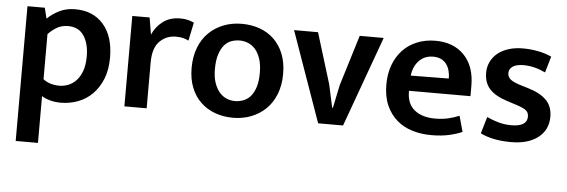

<svg xmlns="http://www.w3.org/2000/svg" viewBox="-47 -629 2967 1005"><g transform="rotate(5 1436.0 -127.0)"><path d="M278 10Q249 10 222.5 3Q196 -4 178 -16V230H61V-478H152L166 -422Q194 -449 230 -466.5Q266 -484 312 -484Q406 -484 460.5 -421.5Q515 -359 515 -247Q515 -183 495.5 -135Q476 -87 443.5 -54.5Q411 -22 368 -6Q325 10 278 10ZM282 -393Q246 -393 219 -375.5Q192 -358 178 -341V-105Q195 -91 217 -84.5Q239 -78 263 -78Q287 -78 310 -87Q333 -96 351.5 -115.5Q370 -135 381.5 -166.5Q393 -198 393 -244Q393 -310 365.5 -351.5Q338 -393 282 -393Z M612 0V-475H703L718 -386Q735 -427 772 -455.5Q809 -484 864 -484Q888 -484 906 -479Q924 -474 936 -468L916 -372Q905 -378 889 -382.5Q873 -387 850 -387Q799 -387 764 -352Q729 -317 729 -241V0Z M1425 -241Q1425 -182 1406.5 -135Q1388 -88 1355 -56Q1322 -24 1278 -7Q1234 10 1183 10Q1132 10 1088.5 -6Q1045 -22 1013 -52.5Q981 -83 963 -128Q945 -173 945 -231Q945 -291 963.5 -338.5Q982 -386 1015 -418Q1048 -450 1092 -467Q1136 -484 1187 -484Q1238 -484 1281.5 -468.5Q1325 -453 1357 -422Q1389 -391 1407 -346Q1425 -301 1425 -241ZM1303 -236Q1303 -279 1293 -309.5Q1283 -340 1266.5 -359Q1250 -378 1228.5 -387Q1207 -396 1184 -396Q1161 -396 1140 -388.5Q1119 -381 1103 -362.5Q1087 -344 1077 -313Q1067 -282 1067 -236Q1067 -194 1077 -164.5Q1087 -135 1103.5 -115.5Q1120 -96 1141.5 -87Q1163 -78 1186 -78Q1208 -78 1229.5 -86Q1251 -94 1267 -112Q1283 -130 1293 -160.5Q1303 -191 1303 -236Z M1807 -475H1933L1761 0H1630L1462 -475H1588L1670 -208L1696 -88H1700L1725 -208Z M2412 -211H2089V-207Q2089 -142 2129.5 -110Q2170 -78 2236 -78Q2275 -78 2305.5 -85Q2336 -92 2364 -104L2387 -21Q2358 -8 2318 1Q2278 10 2225 10Q2172 10 2125.5 -4Q2079 -18 2044 -48Q2009 -78 1988.5 -124Q1968 -170 1968 -234Q1968 -290 1985 -336Q2002 -382 2033 -415Q2064 -448 2108 -466Q2152 -484 2205 -484Q2300 -484 2356 -426Q2412 -368 2412 -265ZM2291 -293Q2291 -314 2286 -333.5Q2281 -353 2270 -368Q2259 -383 2241.5 -391.5Q2224 -400 2200 -400Q2155 -400 2126 -370Q2097 -340 2091 -291Z M2790 -369Q2731 -397 2675 -397Q2638 -397 2618.5 -384Q2599 -371 2599 -348Q2599 -329 2615 -315.5Q2631 -302 2679 -288L2709 -279Q2773 -260 2805.5 -227Q2838 -194 2838 -140Q2838 -71 2786 -30.5Q2734 10 2644 10Q2547 10 2483 -22L2509 -110Q2538 -96 2570.5 -87Q2603 -78 2638 -78Q2721 -78 2721 -131Q2721 -155 2701.5 -167Q2682 -179 2635 -193L2604 -203Q2542 -223 2512.5 -255.5Q2483 -288 2483 -341Q2483 -372 2496 -398.5Q2509 -425 2532.5 -444Q2556 -463 2589.5 -473.5Q2623 -484 2664 -484Q2705 -484 2743.5 -476.5Q2782 -469 2815 -454Z"/></g></svg>

Font: Ek Mukta SemiBold
Style: Regular
Weight: 600
Designer: Girish Dalvi and Yashodeep Gholap
Foundry: Ek Type
Version: Version 2.538;PS 1.002;hotconv 16.6.51;makeotf.lib2.5.65220;